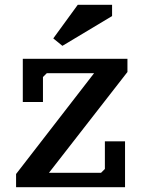

<svg xmlns="http://www.w3.org/2000/svg" viewBox="-20 -775 589 800"><path d="M501 -186V5H47V-50L372 -470H175L159 -454V-350H75V-530H511V-475L184 -55H401L417 -71V-186ZM304 -755H447V-708L240 -584L202 -615Z"/></svg>

Font: PT Serif Caption
Style: Semibold
Weight: 600
Designer: A.Korolkova, O.Umpeleva, V.Yefimov
Foundry: ParaType Ltd
Version: Version 1.00;May 2, 2020;FontCreator 12.0.0.2544 64-bit